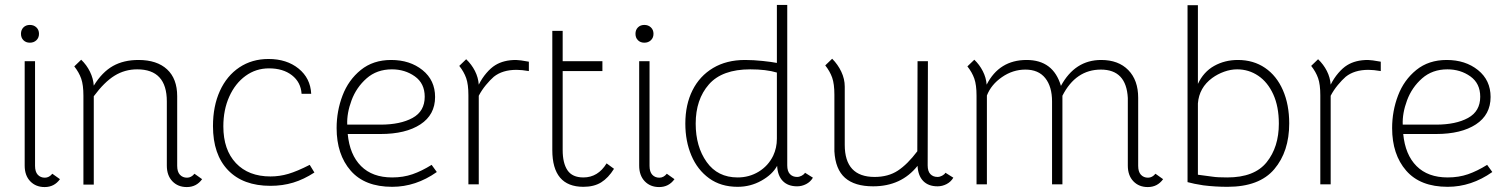

<svg xmlns="http://www.w3.org/2000/svg" viewBox="-20 -748 6108 778"><path d="M162 -28Q179 -28 192 -44L223 -22Q200 10 161 10Q125 10 102.5 -13.5Q80 -37 80 -77V-500H122V-76Q122 -52 133 -40Q144 -28 162 -28ZM65 -611Q65 -627 75 -637Q85 -647 101 -647Q117 -647 127.5 -637Q138 -627 138 -611Q138 -595 127.5 -585Q117 -575 101 -575Q85 -575 75 -585Q65 -595 65 -611Z M799 -22Q776 10 737 10Q701 10 678.5 -13.5Q656 -37 656 -77V-337Q656 -467 536 -467Q486 -467 444.5 -441.5Q403 -416 360 -358V0H318V-360Q318 -404 309 -429.5Q300 -455 281 -479L309 -506Q331 -485 344.5 -457.5Q358 -430 360 -401Q394 -456 437.5 -480.5Q481 -505 541 -505Q616 -505 657 -467Q698 -429 698 -358V-76Q698 -52 709 -40Q720 -28 738 -28Q755 -28 768 -44Z M843 -237Q843 -318 871 -379.5Q899 -441 950 -475Q1001 -509 1068 -509Q1142 -509 1190 -470Q1238 -431 1241 -368H1202Q1199 -415 1163 -443Q1127 -471 1070 -471Q1017 -471 975 -440.5Q933 -410 909 -356.5Q885 -303 885 -236Q885 -141 936 -87Q987 -33 1076 -33Q1113 -33 1148.5 -43.5Q1184 -54 1235 -80L1254 -49Q1211 -21 1168 -8Q1125 5 1076 5Q965 5 904 -58.5Q843 -122 843 -237Z M1344 -229Q1344 -298 1368 -361Q1392 -424 1442 -464.5Q1492 -505 1565 -505Q1641 -505 1692 -464Q1743 -423 1743 -355Q1743 -283 1683.5 -244Q1624 -205 1522 -205H1389Q1397 -121 1443 -75Q1489 -29 1569 -29Q1614 -29 1651.5 -42Q1689 -55 1729 -80L1750 -51Q1665 9 1569 9Q1458 9 1401 -56.5Q1344 -122 1344 -229ZM1701 -356Q1701 -410 1661 -438.5Q1621 -467 1568 -467Q1507 -467 1465.5 -430.5Q1424 -394 1404.5 -341.5Q1385 -289 1387 -243H1522Q1602 -243 1651.5 -270Q1701 -297 1701 -356Z M2123 -498V-460Q2094 -465 2073 -465Q2016 -465 1981 -437Q1966 -424 1949 -403.5Q1932 -383 1920 -360V-1H1878V-362Q1878 -406 1869 -431.5Q1860 -457 1841 -481L1869 -508Q1891 -487 1904.5 -460.5Q1918 -434 1920 -405Q1933 -431 1951 -452Q1969 -473 1987 -484Q2021 -505 2071 -505Q2085 -505 2123 -498Z M2218 -140V-623H2260V-500H2421V-460H2260V-140Q2260 -87 2279.5 -58Q2299 -29 2344 -29Q2403 -29 2438 -86L2468 -64Q2445 -27 2416 -9Q2387 9 2344 9Q2218 9 2218 -140Z M2652 -28Q2669 -28 2682 -44L2713 -22Q2690 10 2651 10Q2615 10 2592.5 -13.5Q2570 -37 2570 -77V-500H2612V-76Q2612 -52 2623 -40Q2634 -28 2652 -28ZM2555 -611Q2555 -627 2565 -637Q2575 -647 2591 -647Q2607 -647 2617.5 -637Q2628 -627 2628 -611Q2628 -595 2617.5 -585Q2607 -575 2591 -575Q2575 -575 2565 -585Q2555 -595 2555 -611Z M2757 -247Q2757 -324 2786 -382Q2815 -440 2869.5 -472.5Q2924 -505 2999 -505Q3033 -505 3070.5 -501Q3108 -497 3128 -493V-728H3170V-78Q3170 -54 3181 -42.5Q3192 -31 3210 -31Q3219 -31 3228.5 -36Q3238 -41 3242 -48L3274 -28Q3264 -11 3246.5 -2Q3229 7 3210 7Q3173 7 3152 -14.5Q3131 -36 3129 -76Q3110 -41 3065.5 -16Q3021 9 2969 9Q2901 9 2853.5 -25.5Q2806 -60 2781.5 -118Q2757 -176 2757 -247ZM3113 -117Q3128 -149 3128 -186V-454Q3085 -467 3020 -467Q2906 -467 2852.5 -406Q2799 -345 2799 -247Q2799 -154 2843.5 -91.5Q2888 -29 2969 -29Q3016 -29 3054.5 -52.5Q3093 -76 3113 -117Z M3518 7Q3443 7 3404 -27.5Q3365 -62 3361 -135V-364Q3361 -408 3352 -433.5Q3343 -459 3324 -483L3352 -510Q3375 -487 3389 -457.5Q3403 -428 3403 -397V-161Q3403 -31 3524 -31Q3579 -31 3618 -56.5Q3657 -82 3697 -135L3698 -500H3740L3739 -78Q3739 -54 3750 -42.5Q3761 -31 3779 -31Q3788 -31 3797.5 -36Q3807 -41 3811 -48L3843 -28Q3833 -11 3815.5 -2Q3798 7 3779 7Q3742 7 3721 -14.5Q3700 -36 3698 -76Q3632 7 3518 7Z M4693 -22Q4670 10 4631 10Q4595 10 4572.5 -13.5Q4550 -37 4550 -77V-351Q4544 -466 4441 -466Q4339 -466 4285 -360V-1H4243V-337Q4243 -397 4215.5 -431.5Q4188 -466 4135 -466Q4084 -466 4040 -435.5Q3996 -405 3979 -361V-1H3937V-360Q3937 -404 3928 -429.5Q3919 -455 3900 -479L3928 -506Q3949 -486 3962.5 -459.5Q3976 -433 3978 -405Q4029 -505 4140 -505Q4248 -505 4279 -400Q4336 -505 4442 -505Q4512 -505 4552 -464Q4592 -423 4592 -352V-76Q4592 -52 4603 -40Q4614 -28 4632 -28Q4649 -28 4662 -44Z M4856 3Q4817 -3 4792 -10V-727H4834V-408Q4857 -457 4900 -481Q4943 -505 4996 -505Q5059 -505 5106 -473Q5153 -441 5178.5 -382.5Q5204 -324 5204 -248Q5204 -134 5143.5 -62.5Q5083 9 4954 9Q4904 9 4856 3ZM5162 -247Q5162 -316 5139.5 -365.5Q5117 -415 5078.5 -441Q5040 -467 4993 -467Q4967 -467 4940.5 -457.5Q4914 -448 4892 -432Q4839 -393 4834 -329V-40L4894 -32Q4913 -29 4953 -29Q5063 -29 5112.5 -90.5Q5162 -152 5162 -247Z M5575 -498V-460Q5546 -465 5525 -465Q5468 -465 5433 -437Q5418 -424 5401 -403.5Q5384 -383 5372 -360V-1H5330V-362Q5330 -406 5321 -431.5Q5312 -457 5293 -481L5321 -508Q5343 -487 5356.5 -460.5Q5370 -434 5372 -405Q5385 -431 5403 -452Q5421 -473 5439 -484Q5473 -505 5523 -505Q5537 -505 5575 -498Z M5621 -229Q5621 -298 5645 -361Q5669 -424 5719 -464.5Q5769 -505 5842 -505Q5918 -505 5969 -464Q6020 -423 6020 -355Q6020 -283 5960.5 -244Q5901 -205 5799 -205H5666Q5674 -121 5720 -75Q5766 -29 5846 -29Q5891 -29 5928.5 -42Q5966 -55 6006 -80L6027 -51Q5942 9 5846 9Q5735 9 5678 -56.5Q5621 -122 5621 -229ZM5978 -356Q5978 -410 5938 -438.5Q5898 -467 5845 -467Q5784 -467 5742.5 -430.5Q5701 -394 5681.5 -341.5Q5662 -289 5664 -243H5799Q5879 -243 5928.5 -270Q5978 -297 5978 -356Z"/></svg>

Font: Bellota Light
Style: Regular
Weight: 300
Designer: Kemie Guaida
Foundry: Kemie Guaida
Version: Version 4.001